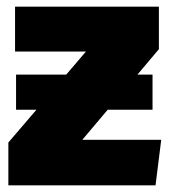

<svg xmlns="http://www.w3.org/2000/svg" viewBox="-20 -554 507 574"><path d="M462 -136 445 0H5V-128L89 -226H28V-331H178L237 -400H25V-534H455V-407L391 -331H436V-226H302L226 -136Z"/></svg>

Font: FiraGO Heavy
Style: Regular
Weight: 900
Designer: bBox Type
Foundry: bBox Type GmbH
Version: Version 1.001